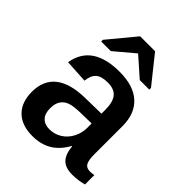

<svg xmlns="http://www.w3.org/2000/svg" viewBox="-212 -856 981 981"><g transform="rotate(45 279.0 -365.0)"><path d="M192.9 9.8Q115.2 9.8 73.2 -32Q31.2 -73.7 31.2 -148.9Q31.2 -231 85 -273.9Q138.7 -316.9 246.1 -318.8L361.8 -320.8V-348.6Q361.8 -404.3 340.6 -430.4Q319.3 -456.5 272.5 -456.5Q227.5 -456.5 206.5 -438.2Q185.5 -419.9 181.2 -378.9L55.2 -386.2Q80.6 -538.1 276.9 -538.1Q377 -538.1 429.9 -490Q482.9 -441.9 482.9 -352.5V-148.4Q482.9 -106 492.9 -88.1Q502.9 -70.3 528.3 -70.3Q543 -70.3 558.1 -73.2V-5.4Q535.6 0 517.8 2.7Q500 5.4 476.6 5.4Q425.8 5.4 402.1 -20Q378.4 -45.4 374 -96.7H371.1Q340.8 -42 296.9 -16.1Q252.9 9.8 192.9 9.8ZM361.8 -250 282.7 -248.5Q230 -247.1 206.1 -237.8Q182.1 -228 169.4 -208Q156.7 -188 156.7 -155.3Q156.7 -116.2 176 -96.2Q195.3 -76.2 229 -76.2Q266.6 -76.2 296.9 -95.2Q327.1 -114.3 344.5 -147.7Q361.8 -181.2 361.8 -217.8ZM100.1 -580.6V-592.8L222.2 -740.2H330.1L447.8 -592.8V-580.6H378.9L277.3 -670.4H275.9L169.4 -580.6Z"/></g></svg>

Font: Arimo SemiBold
Style: Regular
Weight: 600
Designer: Steve Matteson
Foundry: Monotype Imaging Inc.
Version: Version 1.33